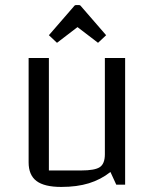

<svg xmlns="http://www.w3.org/2000/svg" viewBox="-20 -729 612 758"><path d="M474 -500V0H439L416 -50Q378 -20 331 -5.5Q284 9 222 9Q155 9 124 -14.5Q93 -38 93 -88V-500H173V-56H300Q355 -56 374.5 -69.5Q394 -83 394 -120V-500ZM205 -560 173 -590 271 -703Q275 -709 280 -709H292Q297 -709 301 -703L399 -590L367 -560L286 -622Z"/></svg>

Font: Changa ExtraLight Light
Style: Regular
Weight: 300
Version: Version 3.002; ttfautohint (v1.8.2)